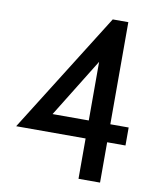

<svg xmlns="http://www.w3.org/2000/svg" viewBox="-80 -763 676 825"><g transform="rotate(10 258.0 -350.0)"><path d="M319 0V-176H16L345 -700H413V-254.5H493V-176H413V0ZM145.5 -229.5 134 -254.5H319V-575L341 -546Z"/></g></svg>

Font: Cabin
Style: Regular
Weight: 400
Width: 4
Designer: Pablo Impallari
Foundry: Pablo Impallari. http://www.impallari.com Igino Marini. http://www.ikern.com
Version: Version 3.001